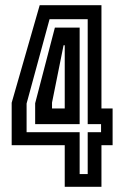

<svg xmlns="http://www.w3.org/2000/svg" viewBox="-20 -720 479 740"><path d="M229.5 0V-160.5H25V-324L133 -700H371V-302H414V-160.5H371V0ZM287 -49H318V-210.5H369.5V-241.5H318V-646H171L82.5 -321V-210.5H287ZM115.5 -241.5V-322L191.5 -613.5H287V-241.5ZM180.5 -302H229.5V-545.5H225L180.5 -324.5Z"/></svg>

Font: Tourney Condensed SemiBold
Style: Regular
Weight: 600
Width: 3
Designer: Tyler Finck
Foundry: Etcetera Type Co
Version: Version 1.010; ttfautohint (v1.8.3)